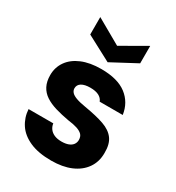

<svg xmlns="http://www.w3.org/2000/svg" viewBox="-185 -877 918 1002"><g transform="rotate(30 274.0 -376.5)"><path d="M276 12Q198 12 146.5 -11Q95 -34 69 -73.5Q43 -113 40 -162H189Q191 -145 201 -131Q211 -117 229 -109Q247 -101 273 -101Q297 -101 314 -107.5Q331 -114 339.5 -126Q348 -138 348 -153Q348 -174 336.5 -185.5Q325 -197 303.5 -204Q282 -211 249 -215Q204 -223 167 -234Q130 -245 103.5 -262.5Q77 -280 63 -307Q49 -334 49 -373Q49 -419 74.5 -455.5Q100 -492 148.5 -512.5Q197 -533 265 -533Q364 -533 417.5 -492Q471 -451 481 -381H342Q335 -400 315.5 -410Q296 -420 264 -420Q230 -420 211.5 -408.5Q193 -397 193 -376Q193 -363 202 -352.5Q211 -342 232.5 -334Q254 -326 291 -320Q363 -308 408.5 -292Q454 -276 476.5 -245.5Q499 -215 498 -161Q498 -108 470.5 -69Q443 -30 393.5 -9Q344 12 276 12ZM275 -580 124 -660V-765L275 -679L425 -765V-660Z"/></g></svg>

Font: DM Sans 10pt Black
Style: Regular
Weight: 900
Version: Version 4.004;gftools[0.9.30]